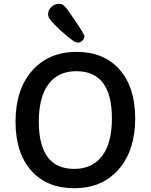

<svg xmlns="http://www.w3.org/2000/svg" viewBox="-20 -984 796 1014"><path d="M426 -793Q426 -781 415.5 -770Q405 -759 392 -759Q381 -759 364 -770.5Q347 -782 302 -821Q261 -860 247.5 -876.5Q234 -893 234 -909Q234 -932 252 -948Q270 -964 293 -964Q309 -964 323 -949.5Q337 -935 369 -886Q426 -803 426 -793ZM372 10Q227 10 144.5 -83.5Q62 -177 62 -341Q62 -511 149.5 -610.5Q237 -710 385 -710Q529 -710 611.5 -616.5Q694 -523 694 -359Q694 -190 607 -90Q520 10 372 10ZM372 -92Q468 -92 519.5 -160.5Q571 -229 571 -359Q571 -608 383 -608Q287 -608 236 -539.5Q185 -471 185 -342Q185 -92 372 -92Z"/></svg>

Font: Solway Medium
Style: Regular
Weight: 500
Designer: Mariya V. Pigoulevskaya
Foundry: The Northern Block Ltd.
Version: Version 1.000;hotconv 1.0.109;makeotfexe 2.5.65596